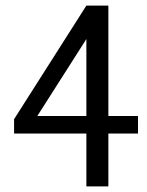

<svg xmlns="http://www.w3.org/2000/svg" viewBox="-20 -541 526 686"><path d="M288.6 -126.5V-401.4L113.3 -126.5ZM30.3 -115.2 288.6 -521H367.2V-126.5H473.1V-64H367.2V125H288.6V-64H30.3Z"/></svg>

Font: Molengo
Style: Regular
Weight: 400
Designer: moyogo
Foundry: moyogo
Version: Version 0.11; ttfautohint (v0.8) -G 32 -r 16 -x